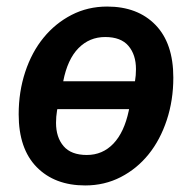

<svg xmlns="http://www.w3.org/2000/svg" viewBox="-20 -554 585 586"><path d="M240 12Q147 12 92 -44Q37 -100 37 -205Q37 -274 57 -334.5Q77 -395 113 -439Q149 -483 198.5 -508.5Q248 -534 307 -534Q400 -534 454.5 -478Q509 -422 509 -317Q509 -248 489 -187.5Q469 -127 433.5 -83Q398 -39 348.5 -13.5Q299 12 240 12ZM245 -81Q293 -81 326 -115.5Q359 -150 373 -216L374 -221H155L154 -216Q151 -198 151 -179Q151 -135 174 -108Q197 -81 245 -81ZM392 -306Q395 -324 395 -343Q395 -387 372 -414Q349 -441 301 -441Q253 -441 219.5 -407Q186 -373 173 -306Z"/></svg>

Font: IBM Plex Sans SmBld
Style: Italic
Weight: 600
Italic angle: -11°
Designer: Mike Abbink, Paul van der Laan, Pieter van Rosmalen
Foundry: Bold Monday
Version: Version 3.005